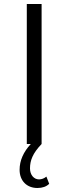

<svg xmlns="http://www.w3.org/2000/svg" viewBox="-20 -720 342 960"><path d="M167 220C192 220 212 213 226 199L212 163C201 172 188 177 175 177C150 177 130 155 130 122C130 83 143 47 188 0V-700H114V0H134C97 40 78 83 78 129C78 184 114 220 167 220Z"/></svg>

Font: Malon Grotesk
Style: Regular
Weight: 400
Designer: Julieta Ulanovsky
Foundry: Julieta Ulanovsky
Version: Version 7.200